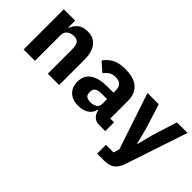

<svg xmlns="http://www.w3.org/2000/svg" viewBox="-41 -1055 1773 1773"><g transform="rotate(45 845.0 -168.5)"><path d="M69 0V-525H217V-436H223Q237 -477 272 -507Q307 -537 369 -537Q450 -537 491.5 -483Q533 -429 533 -329V0H385V-317Q385 -368 369 -392.5Q353 -417 312 -417Q294 -417 277 -412.5Q260 -408 246.5 -398Q233 -388 225 -373.5Q217 -359 217 -340V0Z M1053 0Q1013 0 986.5 -25Q960 -50 953 -92H947Q935 -41 894 -14.5Q853 12 793 12Q714 12 672 -30Q630 -72 630 -141Q630 -224 690.5 -264.5Q751 -305 855 -305H938V-338Q938 -376 918 -398.5Q898 -421 851 -421Q807 -421 781 -402Q755 -383 738 -359L650 -437Q682 -484 730.5 -510.5Q779 -537 862 -537Q974 -537 1030 -488Q1086 -439 1086 -345V-115H1135V0ZM848 -91Q885 -91 911.5 -107Q938 -123 938 -159V-221H866Q779 -221 779 -162V-147Q779 -118 797 -104.5Q815 -91 848 -91Z M1546 -525H1684L1482 81Q1462 142 1425.5 171Q1389 200 1321 200H1229V85H1328L1346 27L1162 -525H1309L1386 -280L1424 -128H1430L1469 -280Z"/></g></svg>

Font: IBM Plex Thai
Style: Bold
Weight: 700
Designer: Mike Abbink, Paul van der Laan, Pieter van Rosmalen, Ben Mitchell, Mark Frömberg
Foundry: Bold Monday
Version: Version 1.0